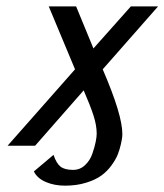

<svg xmlns="http://www.w3.org/2000/svg" viewBox="-20 -460 519 606"><path d="M210.9 76.2Q232.4 76.2 248.3 61.3Q264.2 46.4 271.5 25.1Q278.8 3.9 282 -12.2Q285.2 -28.3 285.2 -38.1Q285.2 -64.5 275.1 -95.5Q265.1 -126.5 244.1 -174.8L90.8 0H3.9L216.8 -241.2L133.8 -439.9H220.2L274.9 -307.1L393.1 -439.9H479L304.2 -241.2Q366.2 -97.7 366.2 -37.1Q366.2 -33.7 365.7 -27.8Q365.2 -22 361.6 -5.1Q357.9 11.7 351.8 27.3Q345.7 43 332 61.8Q318.4 80.6 300 94Q281.7 107.4 251.7 116.7Q221.7 126 185.1 126Q151.4 126 124.3 114.3Q97.2 102.5 86.9 81.1L148.9 28.8Q158.2 56.2 171.4 66.2Q184.6 76.2 210.9 76.2Z"/></svg>

Font: Pfennig
Style: Italic
Weight: 500
Italic angle: -13°
Version: Version 20120410 ; ttfautohint (v0.8)